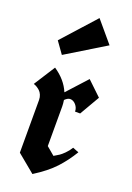

<svg xmlns="http://www.w3.org/2000/svg" viewBox="-181 -1035 761 1106"><g transform="rotate(20 200.0 -481.5)"><path d="M335 -841.8 95.7 -695.8 44.9 -767.1 227.1 -969.7ZM1 -483.9 84 -613.8Q154.8 -566.4 183.1 -498.5L293.9 -620.1L380.9 -537.1L310.1 -415H278.8Q278.8 -438 263.4 -455.8Q248 -473.6 228.5 -473.6Q213.4 -473.6 195.8 -456.1Q199.2 -434.6 199.2 -418V-174.8L249 -132.8Q270 -145 280.5 -151.9Q291 -158.7 308.3 -175.8Q325.7 -192.9 339.8 -215.8L377 -201.2Q340.8 -141.1 295.2 -91.8Q249.5 -42.5 170.9 6.8L61 -84V-407.2Q61 -423.8 54.9 -438Q48.8 -452.1 40 -460.2Q31.2 -468.3 22.2 -473.9Q13.2 -479.5 6.8 -481.4Z"/></g></svg>

Font: KJV1611
Style: Regular
Weight: 400
Version: Version 3.6.1